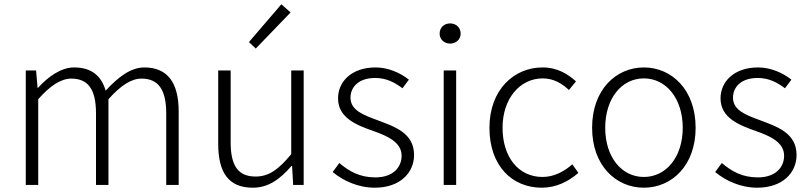

<svg xmlns="http://www.w3.org/2000/svg" viewBox="-20 -861 3767 894"><path d="M100 0H158V-399C214 -463 265 -495 312 -495C391 -495 427 -444 427 -333V0H485V-399C542 -463 591 -495 639 -495C717 -495 754 -444 754 -333V0H812V-341C812 -478 759 -547 652 -547C590 -547 532 -504 472 -439C453 -504 410 -547 325 -547C265 -547 205 -505 157 -452H155L148 -533H100Z M1157 13C1231 13 1285 -28 1337 -88H1340L1345 0H1394V-533H1336V-143C1276 -71 1232 -39 1170 -39C1088 -39 1054 -90 1054 -199V-533H996V-192C996 -55 1046 13 1157 13ZM1171 -635 1333 -803 1290 -841 1139 -665Z M1725 13C1843 13 1908 -57 1908 -139C1908 -242 1818 -271 1736 -302C1674 -325 1612 -347 1612 -406C1612 -454 1648 -498 1727 -498C1779 -498 1818 -477 1854 -450L1884 -490C1844 -522 1787 -547 1729 -547C1617 -547 1554 -481 1554 -403C1554 -311 1642 -278 1721 -250C1783 -228 1850 -199 1850 -136C1850 -81 1809 -35 1728 -35C1655 -35 1606 -63 1560 -102L1529 -60C1577 -20 1647 13 1725 13Z M2046 0H2104V-533H2046ZM2076 -658C2102 -658 2125 -677 2125 -704C2125 -734 2102 -752 2076 -752C2049 -752 2027 -734 2027 -704C2027 -677 2049 -658 2076 -658Z M2503 13C2570 13 2627 -16 2673 -56L2645 -96C2609 -64 2561 -37 2506 -37C2394 -37 2320 -130 2320 -266C2320 -402 2401 -496 2507 -496C2557 -496 2596 -473 2629 -442L2662 -482C2625 -515 2577 -547 2506 -547C2374 -547 2259 -444 2259 -266C2259 -89 2364 13 2503 13Z M2978 13C3107 13 3219 -89 3219 -266C3219 -444 3107 -547 2978 -547C2849 -547 2737 -444 2737 -266C2737 -89 2849 13 2978 13ZM2978 -37C2874 -37 2798 -130 2798 -266C2798 -402 2874 -496 2978 -496C3082 -496 3159 -402 3159 -266C3159 -130 3082 -37 2978 -37Z M3506 13C3624 13 3689 -57 3689 -139C3689 -242 3599 -271 3517 -302C3455 -325 3393 -347 3393 -406C3393 -454 3429 -498 3508 -498C3560 -498 3599 -477 3635 -450L3665 -490C3625 -522 3568 -547 3510 -547C3398 -547 3335 -481 3335 -403C3335 -311 3423 -278 3502 -250C3564 -228 3631 -199 3631 -136C3631 -81 3590 -35 3509 -35C3436 -35 3387 -63 3341 -102L3310 -60C3358 -20 3428 13 3506 13Z"/></svg>

Font: Noto Sans Japanese Light
Style: Regular
Weight: 300
Designer: Ryoko NISHIZUKA (kana & ideographs); Paul D. Hunt (Latin, Greek & Cyrillic); Wenlong ZHANG (bopomofo); Sandoll Communica
Foundry: Adobe Systems Incorporated
Version: Version 1.000;PS 1;hotconv 1.0.78;makeotf.lib2.5.61930